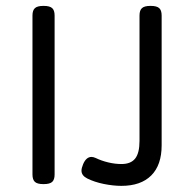

<svg xmlns="http://www.w3.org/2000/svg" viewBox="-20 -604 640 635"><path d="M160.6 -552.7V-26.9Q160.6 -9.8 152.6 -2.4Q144.5 4.9 124.5 4.9H123.5Q103.5 4.9 95.5 -2.4Q87.4 -9.8 87.4 -26.9V-552.7Q87.4 -569.8 95.5 -577.1Q103.5 -584.5 123.5 -584.5H124.5Q144.5 -584.5 152.6 -577.1Q160.6 -569.8 160.6 -552.7ZM514.6 -552.7V-123.5Q514.6 -58.1 480.2 -23.7Q445.8 10.7 381.3 10.7Q354.5 10.7 323.2 4.4Q292 -2 268.6 -13.7Q249.5 -23.4 249.5 -39.6Q249.5 -47.9 254.9 -61Q265.1 -85 282.7 -85Q288.6 -85 296.4 -81.5Q315.4 -72.3 337.9 -66.9Q360.4 -61.5 381.8 -61.5Q412.6 -61.5 427 -79.6Q441.4 -97.7 441.4 -138.2V-552.7Q441.4 -569.8 449.5 -577.1Q457.5 -584.5 477.5 -584.5H478.5Q498.5 -584.5 506.6 -577.1Q514.6 -569.8 514.6 -552.7Z"/></svg>

Font: Courier Prime Code
Style: Regular
Weight: 400
Designer: Alan Dague-Greene
Foundry: Quote-Unquote Apps
Version: Version 3.0318